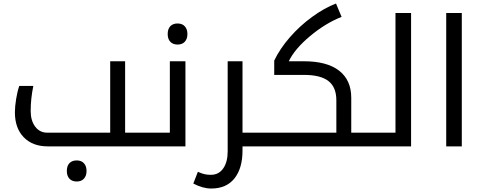

<svg xmlns="http://www.w3.org/2000/svg" viewBox="-20 -834 2751 1094"><path d="M252 0Q165.5 0 115.2 -52Q64.9 -104 64.9 -193.8Q64.9 -227.1 72 -270.5Q79.1 -314 89.8 -344.2H169.9Q154.8 -272 154.8 -201.2Q154.8 -146.5 180.7 -112.3Q206.5 -78.1 249 -78.1H607.9V-484.9H692.9V-78.1H826.2Q831.1 -78.1 831.1 -74.2V-4.9Q831.1 0 826.2 0ZM417 200.2Q391.1 200.2 376 184.6Q360.8 168.9 360.8 140.1Q360.8 111.3 375.7 95.7Q390.6 80.1 417 80.1Q443.8 80.1 458.5 96.4Q473.1 112.8 473.1 140.1Q473.1 167.5 458.5 183.8Q443.8 200.2 417 200.2Z M815.9 0Q811 0 811 -4.9V-74.2Q811 -78.1 815.9 -78.1H947.8V-484.9H1036.6V0ZM991.7 -580.1Q965.8 -580.1 950.7 -595.7Q935.5 -611.3 935.5 -640.1Q935.5 -668.9 950.4 -684.6Q965.3 -700.2 991.7 -700.2Q1018.6 -700.2 1033.2 -683.8Q1047.9 -667.5 1047.9 -640.1Q1047.9 -612.8 1033.2 -596.4Q1018.6 -580.1 991.7 -580.1Z M1361.8 0V23.9Q1361.8 125 1315.9 182.6Q1270 240.2 1183.6 240.2Q1135.7 240.2 1081.5 211.9L1107.4 145Q1131.8 155.8 1147.5 158.9Q1163.1 162.1 1181.6 162.1Q1226.6 162.1 1252 125.5Q1277.3 88.9 1277.3 28.8V-484.9H1361.8V-78.1H1485.4Q1490.7 -78.1 1490.7 -74.2V-4.9Q1490.7 0 1485.4 0Z M1475.6 0Q1470.7 0 1470.7 -4.9V-74.2Q1470.7 -78.1 1475.6 -78.1H1896.5V-262.2Q1896.5 -336.9 1851.6 -372.1Q1806.6 -407.2 1712.4 -407.2H1542.5V-488.8Q1574.7 -556.2 1631.3 -621.3Q1688 -686.5 1758.1 -737.5Q1828.1 -788.6 1894.5 -814L1926.3 -737.8Q1834.5 -701.7 1746.6 -628.2Q1658.7 -554.7 1625.5 -484.9H1712.4Q1843.3 -484.9 1912.4 -431.2Q1981.4 -377.4 1981.4 -276.9V-78.1H2111.3Q2116.7 -78.1 2116.7 -74.2V-4.9Q2116.7 0 2111.3 0Z M2101.6 0Q2096.7 0 2096.7 -4.9V-74.2Q2096.7 -78.1 2101.6 -78.1H2233.4V-759.8H2322.3V0Z M2522.5 -759.8H2611.3V0H2522.5Z"/></svg>

Font: Droid Arabic Kufi
Style: Regular
Weight: 400
Designer: Pascal Zoghbi
Foundry: Irfont.ir
Version: Version 1.00 February 28, 2013, initial release